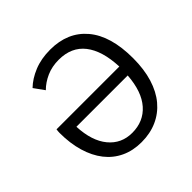

<svg xmlns="http://www.w3.org/2000/svg" viewBox="-172 -829 1003 1003"><g transform="rotate(-45 329.0 -328.0)"><path d="M327 12Q264 12 214 -11.5Q164 -35 129.5 -79Q95 -123 76.5 -185.5Q58 -248 58 -325Q58 -330 58.5 -336.5Q59 -343 60 -350H524Q519 -471 469 -535Q419 -599 325 -599Q275 -599 234.5 -581Q194 -563 165 -534L124 -591Q159 -625 211.5 -646.5Q264 -668 331 -668Q460 -668 533 -581.5Q606 -495 606 -330Q606 -248 586.5 -184.5Q567 -121 530.5 -77.5Q494 -34 442.5 -11Q391 12 327 12ZM327 -57Q411 -57 462.5 -115.5Q514 -174 522 -286H143Q148 -177 197.5 -117Q247 -57 327 -57Z"/></g></svg>

Font: SourceSansPro
Style: Book
Weight: 400
Designer: Paul D. Hunt
Foundry: Adobe Systems Incorporated
Version: Version 2.021;PS 2.000;hotconv 1.0.86;makeotf.lib2.5.63406